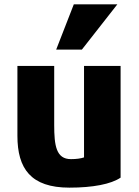

<svg xmlns="http://www.w3.org/2000/svg" viewBox="-20 -841 639 882"><path d="M356 -613H238L319 -821H519ZM534 -25C490 5 406 21 299 21C121 21 60 -67 60 -217V-538H229V-267C229 -172 238 -110 306 -110C331 -110 352 -113 366 -118V-538H534Z"/></svg>

Font: Repo ExtraBold
Style: Bold
Weight: 700
Designer: Stefan Peev
Foundry: Context Ltd
Version: Version 1.502